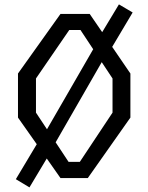

<svg xmlns="http://www.w3.org/2000/svg" viewBox="-20 -792 660 854"><path d="M111 41.5 188 -87 249 0H370.5L560 -269V-465L479 -583.5L570 -736.5L509 -772.5L434.5 -649L379 -730H249L60 -465V-269L143.5 -150.5L50.5 5ZM140 -291V-443L288 -658.5H338L394.5 -573L189 -217ZM227.5 -159 432.5 -515.5 480.5 -443V-291L335 -72H285Z"/></svg>

Font: Monaspace Krypton Light
Style: Regular
Weight: 300
Designer: Riley Cran & the Lettermatic Team
Foundry: Lettermatic
Version: Version 1.101 (Monaspace Krypton)